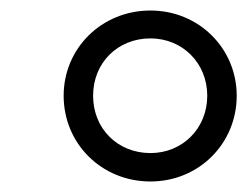

<svg xmlns="http://www.w3.org/2000/svg" viewBox="-20 -726 470 365"><path d="M266 -381C358 -381 430 -453 430 -544C430 -634 358 -706 266 -706C173 -706 101 -634 101 -544C101 -453 173 -381 266 -381ZM266 -435C204 -435 157 -481 157 -544C157 -607 204 -653 266 -653C327 -653 374 -606 374 -544C374 -482 327 -435 266 -435Z"/></svg>

Font: AWKNG-Font Medium
Style: Italic
Weight: 500
Italic angle: -11.3°
Designer: Awakening Church
Foundry: Awakening Church
Version: Version 1.700;PS 001.700;hotconv 1.0.88;makeotf.lib2.5.64775